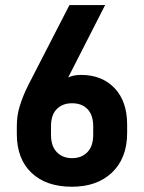

<svg xmlns="http://www.w3.org/2000/svg" viewBox="-20 -710 556 741"><path d="M44.9 -193.4V-223.6Q44.9 -265.6 56.6 -301.8Q69.3 -342.8 89.8 -382.8L248 -690.4H385.7L243.2 -411.1Q263.7 -420.9 293 -420.9Q374 -420.9 422.9 -369.1Q470.7 -318.4 470.7 -228.5V-197.3Q470.7 -99.6 412.1 -43.9Q354.5 10.7 257.8 10.7Q158.2 10.7 101.6 -43Q44.9 -96.7 44.9 -193.4ZM318.4 -124Q339.8 -146.5 339.8 -191.4V-221.7Q339.8 -265.6 318.4 -288.1Q296.9 -311.5 257.8 -311.5Q220.7 -311.5 198.2 -288.1Q176.8 -265.6 176.8 -222.7V-190.4Q176.8 -146.5 198.2 -124Q220.7 -99.6 257.8 -99.6Q295.9 -99.6 318.4 -124Z"/></svg>

Font: Altinn-DIN
Style: DIN-Bold
Weight: 700
Designer: Charles Nix
Foundry: Altinn
Version: Version 2.00